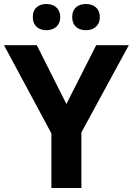

<svg xmlns="http://www.w3.org/2000/svg" viewBox="-20 -940 664 960"><path d="M144 -854C144 -810 174 -789 212 -789C249 -789 281 -810 281 -854C281 -900 249 -920 212 -920C174 -920 144 -900 144 -854ZM341 -854C341 -810 371 -789 410 -789C447 -789 479 -810 479 -854C479 -900 447 -920 410 -920C371 -920 341 -900 341 -854ZM312 -420 164 -714H0L237 -273V0H387V-278L624 -714H461Z"/></svg>

Font: Noto Sans Arabic UI
Style: Bold
Weight: 700
Designer: Monotype Design Team, Nadine Chahine and Nizar Qandah
Foundry: Monotype Imaging Inc.
Version: Version 2.010